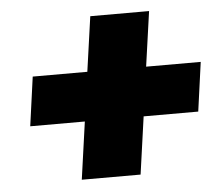

<svg xmlns="http://www.w3.org/2000/svg" viewBox="-42 -546 670 592"><g transform="rotate(-5 292.5 -250.0)"><path d="M585 -330 564 -178H395L370 0H188L213 -178H44L65 -330H234L258 -500H440L416 -330Z"/></g></svg>

Font: Fivo Sans Modern ExtBlk
Style: Regular
Weight: 900
Designer: Alexander Slobzheninov
Foundry: Alexander Slobzheninov
Version: 1.0